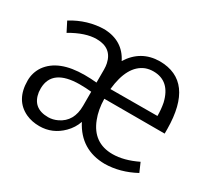

<svg xmlns="http://www.w3.org/2000/svg" viewBox="-108 -661 899 834"><g transform="rotate(30 341.5 -244.0)"><path d="M476.6 -445.3Q559.6 -445.3 582 -349.6Q587.9 -319.3 587.9 -286.1L352.5 -285.2Q365.2 -409.2 437.5 -438.5Q456.1 -445.3 476.6 -445.3ZM643.6 -32.2 624 -77.1Q557.6 -44.9 501 -44.9Q404.3 -44.9 368.2 -138.7Q351.6 -180.7 350.6 -235.4H653.3V-258.8Q651.4 -496.1 478.5 -497.1Q384.8 -496.1 334 -415Q294.9 -493.2 202.1 -497.1Q117.2 -496.1 41 -449.2L65.4 -401.4Q136.7 -443.4 192.4 -443.4Q268.6 -443.4 283.2 -374Q286.1 -360.4 286.1 -344.7V-279.3Q255.9 -282.2 225.6 -282.2Q95.7 -282.2 44.9 -210.9Q22.5 -177.7 22.5 -137.7Q22.5 -40 97.7 -4.9Q127.9 8.8 165 8.8Q230.5 8.8 278.3 -39.1Q304.7 -65.4 316.4 -99.6Q372.1 7.8 493.2 8.8Q569.3 7.8 643.6 -32.2ZM178.7 -43.9Q100.6 -43.9 89.8 -118.2Q88.9 -127.9 88.9 -137.7Q90.8 -235.4 226.6 -236.3Q258.8 -236.3 286.1 -233.4V-163.1Q286.1 -84 224.6 -54.7Q202.1 -43.9 178.7 -43.9Z"/></g></svg>

Font: Yaldevi Colombo
Style: Regular
Weight: 400
Designer: Sol Matas, Denzil Rajitha, Kosala Senevirathne and Pathum Egodawatta
Foundry: Mooniak
Version: Version 1.020 ; ttfautohint (v1.6)